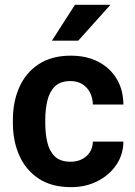

<svg xmlns="http://www.w3.org/2000/svg" viewBox="-20 -770 561 800"><path d="M273.8 -96.1Q300.5 -96.1 321.2 -106.5Q342 -116.9 354.2 -135.7Q366.3 -154.5 367 -179.9H494.2Q493.6 -125.4 464.2 -82.5Q434.9 -39.6 385.8 -14.9Q336.7 9.8 276.2 9.8Q194.8 9.8 141.1 -25.9Q87.3 -61.5 60.5 -122Q33.7 -182.5 33.7 -256.5V-271.5Q33.7 -345.8 60.4 -406.2Q87 -466.5 140.9 -502.3Q194.7 -538.1 275.6 -538.1Q339.9 -538.1 388.8 -513.1Q437.7 -488.1 465.6 -442.4Q493.6 -396.7 494.2 -334.4H367Q366.3 -361.8 355.3 -383.8Q344.2 -405.8 323.6 -419Q302.9 -432.2 273.2 -432.2Q230.8 -432.2 208.1 -409.2Q185.4 -386.1 177 -349.4Q168.6 -312.7 168.6 -271.5V-256.5Q168.6 -214.6 176.9 -178Q185.2 -141.4 208 -118.8Q230.9 -96.1 273.8 -96.1ZM196.4 -600.6 292.3 -750H440.1L306.1 -600.6Z"/></svg>

Font: Vazirmatn
Style: Regular
Weight: 400
Designer: Saber Rastikerdar
Foundry: Saber Rastikerdar
Version: Version 33.003;September 2, 2022;FontCreator 14.0.0.2862 64-